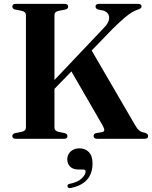

<svg xmlns="http://www.w3.org/2000/svg" viewBox="-20 -720 790 996"><path d="M262.5 -58Q262.5 -41.5 283.5 -36L316 -29.5Q330 -24.5 330 -14Q330 0 311.5 0H62.5Q44 0 44 -14Q44 -26 58.5 -29.5L92 -36Q114.5 -41 114.5 -58V-642Q114.5 -659 92 -664L58.5 -670.5Q44 -674 44 -686Q44 -700 62.5 -700H314.5Q333.5 -700 333.5 -686Q333.5 -674 319 -670.5L285 -664Q262.5 -659 262.5 -642V-305L515.5 -572Q548 -604 546.2 -630Q544.5 -656 515 -665.5L489 -670.5Q475.5 -675.5 475.5 -686Q475.5 -700 494 -700H695.5Q714.5 -700 714.5 -686Q714.5 -676 695 -670Q680.5 -665.5 665 -656.5Q649.5 -647.5 625.2 -627Q601 -606.5 560.5 -566.5L455.5 -458L681 -70.5Q692 -51 703 -42.5Q714 -34 731.5 -31.5Q748.5 -26 748.5 -14Q748.5 0 729 0H484.5Q465.5 0 465.5 -14.5Q465.5 -26 478 -29.5L510 -34.5Q519.5 -36.5 520.8 -44Q522 -51.5 513 -68L350.5 -349.5L262.5 -259ZM389 159.5Q358 159.5 343.5 144Q329 128.5 329 107Q329 81.5 346.8 65.5Q364.5 49.5 392 49.5Q422.5 49.5 441.2 69.2Q460 89 460 127.5Q460 232 348 255Q333.5 258.5 330.5 247.5Q327.5 236.5 341 233.5Q382 226 403 206.2Q424 186.5 424 169.5Q424 159.5 412.5 159.5Z"/></svg>

Font: Fraunces 72pt SemiBold
Style: Regular
Weight: 600
Version: Version 1.000;[b76b70a41]